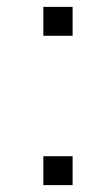

<svg xmlns="http://www.w3.org/2000/svg" viewBox="-20 -537 321 558"><path d="M106 1V-83H191V1ZM191 -433H106V-517H191Z"/></svg>

Font: Afta sans
Style: Regular
Weight: 400
Designer: par.qink
Foundry: Oriol Esparraguera Font
Version: Version 1.000